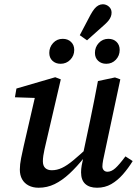

<svg xmlns="http://www.w3.org/2000/svg" viewBox="-20 -867 648 900"><path d="M161 13Q134 13 114 2.5Q94 -8 83.5 -27Q73 -46 73 -72Q73 -96 79 -126Q85 -156 91 -182L150 -438L172 -407L50 -411L57 -452L239 -505L265 -495L196 -199Q192 -182 188.5 -166.5Q185 -151 183 -137Q181 -123 181 -111Q181 -90 192 -79.5Q203 -69 223 -69Q247 -69 270.5 -80Q294 -91 323.5 -115.5Q353 -140 393 -177L398 -130H376Q340 -85 305.5 -53Q271 -21 236 -4Q201 13 161 13ZM435 13Q399 13 379.5 -5Q360 -23 360 -59Q360 -75 363 -92Q366 -109 371 -130H366L402 -300Q412 -347 421 -393.5Q430 -440 439 -487L519 -504L544 -495L472 -157Q467 -136 463.5 -117Q460 -98 460 -87Q460 -76 466.5 -69Q473 -62 484 -62Q502 -62 520.5 -78.5Q539 -95 568 -134L602 -112Q581 -78 556 -49.5Q531 -21 501.5 -4Q472 13 435 13ZM264 -568Q241 -568 226 -582Q211 -596 211 -619Q211 -646 229 -665.5Q247 -685 274 -685Q298 -685 313 -670.5Q328 -656 328 -633Q328 -606 309.5 -587Q291 -568 264 -568ZM388 -678 354 -702 404 -797Q414 -815 422.5 -825.5Q431 -836 441 -841.5Q451 -847 462 -847Q478 -847 490.5 -836Q503 -825 503 -808Q503 -798 499.5 -789Q496 -780 489.5 -771.5Q483 -763 472 -753ZM478 -568Q455 -568 440 -582Q425 -596 425 -619Q425 -646 443 -665.5Q461 -685 488 -685Q512 -685 526.5 -670.5Q541 -656 541 -633Q541 -606 523 -587Q505 -568 478 -568Z"/></svg>

Font: Source Serif 4 Medium
Style: Italic
Weight: 500
Italic angle: -12°
Designer: Frank Grießhammer
Foundry: Adobe Systems Incorporated
Version: Version 4.004;hotconv 1.0.116;makeotfexe 2.5.65601